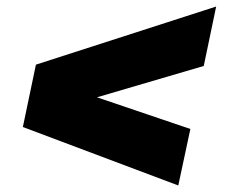

<svg xmlns="http://www.w3.org/2000/svg" viewBox="-20 -599 690 588"><path d="M50 -210 90 -401 642 -579 604 -397 277 -301 563 -204 526 -31Z"/></svg>

Font: Azeret Mono Black
Style: Italic
Weight: 900
Italic angle: -12°
Designer: Martin Vácha
Foundry: Displaay
Version: Version 1.000; Glyphs 3.0.3, build 3074